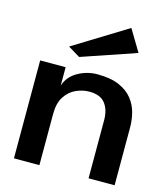

<svg xmlns="http://www.w3.org/2000/svg" viewBox="-114 -859 822 947"><g transform="rotate(15 297.0 -385.5)"><path d="M337 -507Q405 -507 448.5 -488Q492 -469 516.5 -438Q541 -407 550.5 -370Q560 -333 560 -296V0H427V-296Q427 -350 402 -382Q377 -414 321 -414Q287 -414 253.5 -399Q220 -384 198 -350.5Q176 -317 176 -262V0H46V-500H176V-406Q191 -454 237.5 -480.5Q284 -507 337 -507ZM227 -566 166 -603 439 -771 505 -661Z"/></g></svg>

Font: Panamera
Style: Bold
Weight: 700
Designer: Bastien Sozeau
Foundry: NBR — Bastien Sozeau
Version: Version 3.002; ttfautohint (v1.8.4.7-5d5b);gftools[0.9.33]